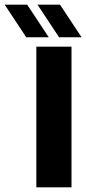

<svg xmlns="http://www.w3.org/2000/svg" viewBox="-114 -799 368 819"><path d="M41 0V-600H191V0ZM-2 -640 -94 -779H2L94 -640ZM138 -640 46 -779H142L234 -640Z"/></svg>

Font: Big Shoulders Stencil Display Thin Black
Style: Regular
Weight: 900
Version: Version 2.001